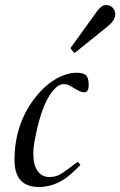

<svg xmlns="http://www.w3.org/2000/svg" viewBox="-20 -729 478 762"><path d="M314.9 -362.8Q300.8 -362.8 283 -373.8Q265.1 -384.8 255.6 -389.9Q246.1 -395 231 -395Q215.8 -395 199.2 -378.7Q182.6 -362.3 168.7 -336.7Q154.8 -311 144.3 -279.3Q133.8 -247.6 127 -216.3Q112.3 -152.8 112.3 -125.5Q112.3 -98.1 115.7 -82.3Q119.1 -66.4 127 -53.7Q143.6 -26.4 177.2 -26.4Q204.1 -26.4 227.1 -42Q250 -57.6 263.2 -68.1Q276.4 -78.6 289.1 -86.9L299.3 -74.2Q254.4 -29.3 231 -15.1Q184.1 13.2 134.8 13.2Q37.6 13.2 37.6 -93.8Q37.6 -237.3 120.6 -342.8Q169.4 -404.8 228.5 -428.7Q257.3 -440.4 283.2 -440.4Q309.1 -440.4 320.6 -430.9Q332 -421.4 332 -392.1Q332 -362.8 314.9 -362.8ZM261.7 -535.2Q259.8 -537.1 259.8 -538.1Q259.8 -539.1 261.7 -541L365.7 -685.1Q383.3 -709 400.4 -709Q417.5 -709 427.5 -698Q437.5 -687 437.5 -672.4Q437.5 -649.9 410.6 -627L279.3 -521Q276.9 -519.5 275.4 -519.5Q273.9 -519.5 272.5 -521Z"/></svg>

Font: Cardo-Italic
Style: Italic
Weight: 400
Italic angle: -12°
Designer: David J. Perry
Foundry: David J. Perry
Version: Version 0.991